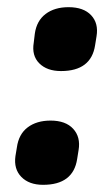

<svg xmlns="http://www.w3.org/2000/svg" viewBox="-20 -507 291 535"><path d="M100 8Q61 8 39.5 -14Q18 -36 23 -72L27 -96Q32 -133 57 -152Q82 -171 121 -171Q163 -171 184 -148Q205 -125 199 -89L195 -64Q184 8 100 8ZM150 -309Q111 -309 89.5 -330.5Q68 -352 74 -388L77 -413Q82 -449 107 -468Q132 -487 171 -487Q213 -487 234 -464.5Q255 -442 249 -406L245 -381Q234 -309 150 -309Z"/></svg>

Font: Sofia Sans Condensed Black
Style: Italic
Weight: 900
Italic angle: -9°
Version: Version 4.100